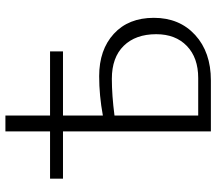

<svg xmlns="http://www.w3.org/2000/svg" viewBox="-66 -752 818 727"><g transform="rotate(-90 343.5 -389.0)"><path d="M418 -423Q518 -423 578.5 -367.5Q639 -312 639 -216Q639 -119 574 -59.5Q509 0 402 0H209V-560H30V-609H209V-778H269V-609H512V-560H269V-409Q345 -423 418 -423ZM411 -48Q488 -48 532.5 -91Q577 -134 577 -207Q577 -285 533 -330Q489 -375 408 -375Q346 -375 269 -365V-48Z"/></g></svg>

Font: EauTestSC Semilight
Style: Regular
Weight: 300
Designer: Christian Thalmann (Catharsis Fonts)
Version: Version 0.001;PS 000.001;hotconv 1.0.88;makeotf.lib2.5.64775